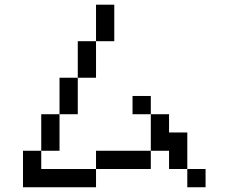

<svg xmlns="http://www.w3.org/2000/svg" viewBox="-20 -789 1040 809"><path d="M384.6 -769.2H461.5V-615.4H384.6ZM538.5 -384.6H615.4V-307.7H692.3V-230.8H769.2V-76.9H846.2V0H769.2V-76.9H692.3V-153.8H615.4V-307.7H538.5ZM615.4 -153.8V-76.9H384.6V-153.8ZM384.6 -76.9V0H76.9V-153.8H153.8V-76.9ZM153.8 -153.8V-307.7H230.8V-153.8ZM230.8 -307.7V-461.5H307.7V-307.7ZM307.7 -461.5V-615.4H384.6V-461.5Z"/></svg>

Font: Mintsoda - Lime Green 13x16
Style: Regular
Weight: 400
Designer: Mintsoda-15
Version: Version 1.0